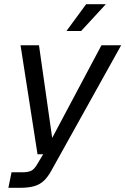

<svg xmlns="http://www.w3.org/2000/svg" viewBox="-20 -746 598 916"><path d="M20 150 35 76H86Q113 76 128 69Q143 62 156 40L186 -10H159L78 -530H166L229 -88L464 -530H558L225 68Q208 99 188.5 117Q169 135 142 142.5Q115 150 75 150ZM297 -598 391 -726H485L367 -598Z"/></svg>

Font: Geist
Style: Italic
Weight: 400
Italic angle: -12°
Designer: Basement.studio, Andrés Briganti, Mateo Zaragoza
Foundry: Basement.studio, Vercel, Andrés Briganti, Guido Ferreyra, Mateo Zaragoza
Version: Version 1.500